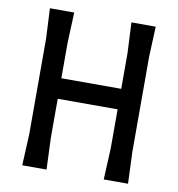

<svg xmlns="http://www.w3.org/2000/svg" viewBox="-83 -827 839 903"><g transform="rotate(10 336.0 -375.5)"><path d="M582 -151 588 -1H472L479 -151V-337H193V-150L199 0H83L90 -150V-605L83 -750H199L193 -605V-435H479V-606L472 -751H588L582 -606Z"/></g></svg>

Font: Farro
Style: Regular
Weight: 400
Designer: Aceler Chua
Foundry: Grayscale Limited
Version: Version 1.101